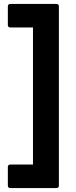

<svg xmlns="http://www.w3.org/2000/svg" viewBox="-20 -834 388 978"><path d="M33 124Q20 124 20 111V17Q20 4 33 4H148V-694H33Q20 -694 20 -707V-801Q20 -814 33 -814H267Q280 -814 280 -801V111Q280 124 267 124Z"/></svg>

Font: LINE Seed Sans KR Bold
Style: Regular
Weight: 700
Designer: LINE BX Design & Sandoll Inc & Dalton Maag Ltd
Foundry: Sandoll Inc.
Version: Version 1.000